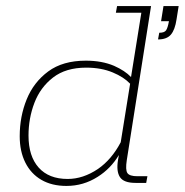

<svg xmlns="http://www.w3.org/2000/svg" viewBox="-20 -603 609 633"><path d="M199 10Q151 10 116.5 -10Q82 -30 63.5 -67Q45 -104 45 -154Q45 -219 68 -275.5Q91 -332 139 -367.5Q187 -403 263 -403Q316 -403 356 -386Q392 -370 412 -349L446 -561H362L366 -583H478L398 -75Q393 -43 400 -32.5Q407 -22 433 -22H466L462 0H427Q388 0 375.5 -19Q363 -38 369 -75L372 -92Q345 -47 302 -20Q255 10 199 10ZM203 -13Q254 -13 303 -46Q348 -77 378 -134L409 -327Q388 -349 352 -364Q314 -380 264 -380Q197 -380 155 -347.5Q113 -315 93.5 -264Q74 -213 74 -156Q74 -88 107.5 -50.5Q141 -13 203 -13ZM501 -473 505 -495Q522 -495 527.5 -503Q533 -511 537 -533H511L519 -583H569L562 -539Q557 -505 543.5 -489Q530 -473 501 -473Z"/></svg>

Font: Rokkitt SemiBold Thin
Style: Italic
Weight: 250
Italic angle: -9°
Version: Version 3.103